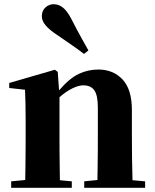

<svg xmlns="http://www.w3.org/2000/svg" viewBox="-20 -894 737 914"><path d="M400.9 -653.8 379.9 -637.2Q356 -655.8 327.6 -675.5Q299.3 -695.3 250 -729Q216.3 -751 197.8 -772.5Q179.2 -793.9 179.2 -816.9Q179.2 -843.3 196.3 -858.6Q213.4 -874 234.9 -874Q258.8 -874 279.1 -858.2Q299.3 -842.3 317.9 -807.1Q348.1 -748.5 366.7 -715.1Q385.3 -681.6 400.9 -653.8ZM610.8 -36.1 670.9 -30.8V0H380.9V-30.8L443.8 -37.1Q444.3 -65.9 444.8 -101.8Q445.3 -137.7 445.6 -173.3Q445.8 -209 445.8 -237.8V-381.8Q445.8 -440.4 429 -464.1Q412.1 -487.8 377 -487.8Q354.5 -487.8 325 -473.6Q295.4 -459.5 263.2 -431.2V-237.8Q263.2 -210 263.4 -174.1Q263.7 -138.2 264.2 -101.8Q264.6 -65.4 265.1 -36.1L321.8 -30.8V0H33.2V-30.8L100.1 -37.1Q100.6 -66.4 101.1 -102.5Q101.6 -138.7 101.8 -174.3Q102.1 -210 102.1 -237.8V-320.8Q102.1 -369.6 101.3 -400.4Q100.6 -431.2 99.1 -466.8L23.9 -475.1V-499L241.2 -562L254.9 -551.8L261.2 -463.9Q310.5 -521 354.5 -542Q398.4 -563 448.2 -563Q519 -563 563.5 -515.6Q607.9 -468.3 607.9 -370.1V-237.8Q607.9 -193.8 608.6 -136.7Q609.4 -79.6 610.8 -36.1Z"/></svg>

Font: Source Han Serif JP Heavy
Style: Regular
Weight: 900
Designer: Ryoko NISHIZUKA  (kana & ideographs); Frank Grießhammer (Latin, Greek & Cyrillic); Wenlong ZHANG  (bopomofo); Sandoll Co
Foundry: Adobe Systems Incorporated
Version: Version 1.001;PS 1.001;hotconv 16.6.54;makeotf.lib2.5.65590